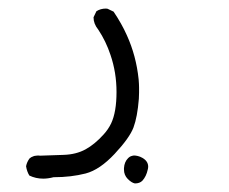

<svg xmlns="http://www.w3.org/2000/svg" viewBox="-20 -111 540 453"><path d="M329.6 282.2Q329.6 269.5 316.4 261.7Q310.5 258.3 305.2 257.1Q299.8 255.9 296.9 255.9Q293.9 255.9 291.5 256.8Q286.6 257.8 282.2 262.2Q273.4 271 272.5 285.6Q272.5 287.6 272.5 289.1Q272.5 302.2 281.5 311.3Q290.5 320.3 298.3 321.8Q309.6 321.8 315.9 315.4Q325.2 305.2 328.6 289.1Q329.6 285.6 329.6 282.2ZM107.4 307.1Q147.5 307.1 182.1 298.3Q215.3 289.6 250.5 252Q285.6 214.4 294.9 189.9Q304.2 165 307.6 122.1Q308.1 113.3 308.1 107.7Q308.1 102.1 308.1 95.2Q308.1 88.4 307.1 76.2Q301.3 20.5 279.3 -27.8Q267.1 -55.2 248 -83.5L233.9 -90.3Q231.9 -90.8 230 -90.8Q217.3 -90.8 207.5 -84.5L200.7 -70.3Q200.7 -69.8 200.7 -69.8Q200.7 -54.7 211.9 -41Q230 -13.7 240.7 18.6Q254.9 60.1 254.9 106Q254.9 153.3 242.2 180.2Q235.4 194.3 224.6 206.1Q203.6 229.5 181.6 241.5Q159.7 253.4 130.4 254.4L74.7 256.3Q71.8 255.9 70.3 255.9Q68.8 255.9 67.4 256.1Q65.9 256.3 63.2 256.6Q60.5 256.8 58.6 257.8Q53.7 259.3 49.8 262.7Q43.5 271 41.5 281.2Q43.5 293.9 49.3 303.2Q64.5 310.5 82 310.5Q93.3 310.5 106.4 307.1Z"/></svg>

Font: NaikaiFont
Style: Light
Weight: 300
Version: Version 1.89